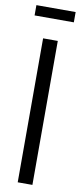

<svg xmlns="http://www.w3.org/2000/svg" viewBox="-94 -868 381 901"><g transform="rotate(10 96.5 -417.0)"><path d="M61 0V-686H131V0ZM3 -785V-834H190V-785Z"/></g></svg>

Font: Archivo ExtraCondensed Light
Style: Regular
Weight: 300
Width: 2
Designer: Hector Gatti
Foundry: Omnibus-Type
Version: Version 2.001